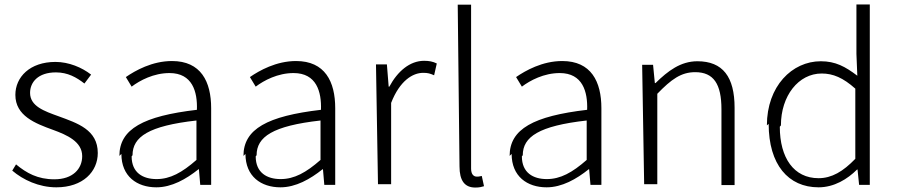

<svg xmlns="http://www.w3.org/2000/svg" viewBox="-20 -817 4031 862"><path d="M35 -51C83 -10 154 24 233 24C353 24 419 -47 419 -130C419 -235 327 -264 243 -295C179 -318 115 -340 115 -400C115 -448 151 -492 231 -492C284 -492 323 -470 359 -442L389 -482C348 -514 289 -539 229 -539C114 -539 49 -471 49 -391C49 -297 138 -263 218 -234C281 -211 349 -181 349 -116C349 -59 307 -12 224 -12C149 -12 99 -40 52 -79Z M525 -126C525 -25 595 24 682 24C751 24 816 -13 871 -57H873L879 13H928V-331C928 -451 882 -543 752 -543C663 -543 587 -500 545 -471L571 -428C608 -456 670 -489 741 -489C844 -489 867 -405 864 -324C624 -296 516 -238 516 -117ZM575 -120C575 -203 648 -252 862 -276V-99C797 -42 744 -13 683 -13C622 -13 571 -41 571 -115Z M1082 -126C1082 -25 1152 24 1239 24C1308 24 1373 -13 1428 -57H1430L1436 13H1485V-331C1485 -451 1439 -543 1309 -543C1220 -543 1144 -500 1102 -471L1128 -428C1165 -456 1227 -489 1298 -489C1401 -489 1424 -405 1421 -324C1181 -296 1073 -238 1073 -117ZM1132 -120C1132 -203 1205 -252 1419 -276V-99C1354 -42 1301 -13 1240 -13C1179 -13 1128 -41 1128 -115Z M1677 10H1736V-355C1775 -455 1833 -490 1880 -490C1901 -490 1911 -487 1929 -479L1941 -532C1923 -541 1906 -544 1884 -544C1820 -544 1765 -497 1728 -428H1725L1717 -528H1668Z M2043 -70C2043 -6 2066 25 2114 25C2133 25 2143 22 2153 19L2143 -27C2131 -24 2126 -24 2121 -24C2106 -24 2095 -35 2095 -60V-796H2035Z M2277 -126C2277 -25 2347 24 2434 24C2503 24 2568 -13 2623 -57H2625L2631 13H2680V-331C2680 -451 2634 -543 2504 -543C2415 -543 2339 -500 2297 -471L2323 -428C2360 -456 2422 -489 2493 -489C2596 -489 2619 -405 2616 -324C2376 -296 2268 -238 2268 -117ZM2327 -120C2327 -203 2400 -252 2614 -276V-99C2549 -42 2496 -13 2435 -13C2374 -13 2323 -41 2323 -115Z M2872 10H2931V-396C2994 -461 3038 -493 3101 -493C3184 -493 3219 -440 3219 -326V14H3278V-333C3278 -472 3225 -542 3111 -542C3036 -542 2979 -499 2923 -444H2920L2912 -526H2863Z M3431 -261C3431 -78 3519 24 3655 24C3725 24 3785 -13 3828 -56H3830L3837 13H3885V-797H3825V-575L3829 -477C3775 -518 3731 -542 3665 -542C3536 -542 3423 -430 3423 -254ZM3486 -254C3486 -387 3565 -487 3669 -487C3720 -487 3765 -468 3820 -419V-104C3765 -47 3714 -17 3655 -17C3544 -17 3481 -108 3481 -248Z"/></svg>

Font: GenEiGothic-pro-Light
Style: Regular
Weight: 300
Designer: Ryoko NISHIZUKA (kana & ideographs); Paul D. Hunt (Latin, Greek & Cyrillic); Wenlong ZHANG (bopomofo); Sandoll Communica
Foundry: Adobe Systems Incorporated; o_tamon
Version: Version 1.000.140830